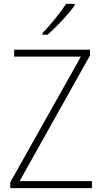

<svg xmlns="http://www.w3.org/2000/svg" viewBox="-20 -1021 527 990"><path d="M365 -993V-1001H321C291 -955 242 -895 199 -850V-842H225C272 -882 333 -948 365 -993ZM454 -51V-87H81L444 -735V-765H53V-729H397L33 -81V-51Z"/></svg>

Font: Noto Sans Tamil UI SemiCondensed ExtraLight
Style: Regular
Weight: 200
Width: 4
Designer: Jelle Bosma - Monotype Design Team
Foundry: Monotype Imaging Inc.
Version: Version 2.004